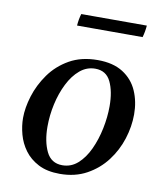

<svg xmlns="http://www.w3.org/2000/svg" viewBox="-77 -720 681 796"><g transform="rotate(10 263.5 -322.0)"><path d="M489 -284Q489 -233 472.5 -181Q456 -129 423 -85.5Q390 -42 341 -15Q292 12 228 12Q174 12 137.5 -7Q101 -26 79 -56Q57 -86 47.5 -121.5Q38 -157 38 -190Q38 -233 53.5 -283Q69 -333 101 -378Q133 -423 183 -451.5Q233 -480 302 -480Q367 -480 408.5 -453.5Q450 -427 469.5 -382.5Q489 -338 489 -284ZM383 -300Q383 -362 363.5 -402.5Q344 -443 298 -443Q262 -443 233.5 -419Q205 -395 185 -355Q165 -315 154.5 -267.5Q144 -220 144 -172Q144 -110 164.5 -67.5Q185 -25 232 -25Q269 -25 297 -50Q325 -75 344 -116Q363 -157 373 -205.5Q383 -254 383 -300ZM201 -656H477Q475 -630 468 -606H192Q194 -633 201 -656Z"/></g></svg>

Font: Tiro Telugu
Style: Italic
Weight: 400
Italic angle: -11°
Designer: Telugu: John Hudson & Fiona Ross, assisted by Kaja Sojewska. Latin: John Hudson with Paul Hanslow, assisted by Kaja Soje
Foundry: Tiro Typeworks Ltd.
Version: Version 1.52